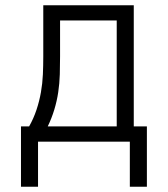

<svg xmlns="http://www.w3.org/2000/svg" viewBox="-20 -540 640 732"><path d="M60 172V-58H91Q108 -88 119 -121Q130 -154 136 -188Q142 -222 143.5 -256.5Q145 -291 145 -325V-520H490V-58H540V172H475V0H125V172ZM162 -58H425V-462H209V-325Q209 -291 208 -256.5Q207 -222 202 -188.5Q197 -155 187 -122Q177 -89 162 -58Z"/></svg>

Font: Iosevka Aile Custom Light
Style: Regular
Weight: 300
Designer: Belleve Invis
Foundry: Belleve Invis
Version: Version 17.0.2; ttfautohint (v1.8.3)